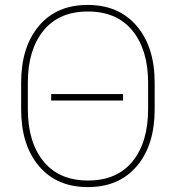

<svg xmlns="http://www.w3.org/2000/svg" viewBox="-20 -741 706 771"><path d="M574.7 -409.7Q574.7 -540.5 512 -617.7Q449.2 -694.8 333 -694.8Q216.8 -694.8 154.3 -617.7Q91.8 -540.5 91.8 -409.7V-302.2Q91.8 -170.4 154.5 -93.3Q217.3 -16.1 333.5 -16.1Q449.7 -16.1 512.2 -93Q574.7 -169.9 574.7 -302.2ZM601.1 -302.2Q601.1 -158.2 529.5 -74Q458 10.3 333 10.3Q208 10.3 136.5 -74Q64.9 -158.2 64.9 -302.2V-408.7Q64.9 -552.2 136 -636.7Q207 -721.2 332 -721.2Q457 -721.2 529.1 -636.7Q601.1 -552.2 601.1 -408.7ZM474.1 -337.4H185.5V-363.3H474.1Z"/></svg>

Font: Roboto-Thin
Style: Regular
Weight: 250
Designer: Google
Version: Version 1.100141; 2013; ttfautohint (v0.94.14-c901) -l 8 -r 